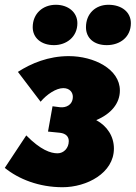

<svg xmlns="http://www.w3.org/2000/svg" viewBox="-43 -768 568 804"><path d="M219 16C320 16 434 -43 434 -146C434 -197 406 -240 360 -265C422 -291 459 -335 459 -389C459 -479 350 -533 245 -533C160 -533 88 -503 32 -467L127 -342C153 -373 192 -399 222 -399C250 -399 262 -380 262 -363C262 -329 234 -316 208 -319L177 -323L158 -217L208 -212C233 -209 245 -196 245 -177C245 -148 224 -126 198 -126C169 -126 127 -140 67 -201L-23 -65C35 -18 120 16 219 16ZM183 -579C235 -579 281 -613 281 -671C281 -717 242 -748 191 -748C136 -748 94 -711 94 -654C94 -610 129 -579 183 -579ZM404 -579C460 -579 505 -613 505 -671C505 -717 467 -748 411 -748C357 -748 317 -711 317 -654C317 -609 350 -579 404 -579Z"/></svg>

Font: Fixel Text 20240404 Black
Style: Italic
Weight: 900
Width: 4
Italic angle: -10°
Designer: AlfaBravo + MacPaw
Foundry: Kyrylo Tkachov, Marchela Mozhyna, Serhii Makarenko, Maria Weinstein, Zakhar Kryvoshyya
Version: Version 1.211;Glyphs 3.2 (3225)